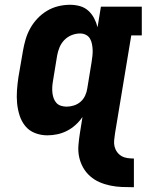

<svg xmlns="http://www.w3.org/2000/svg" viewBox="-20 -558 640 803"><path d="M540 225H539Q514 225 489.5 224Q465 223 441 218Q417 213 395.5 203.5Q374 194 356.5 178.5Q339 163 327.5 142.5Q316 122 311 98.5Q306 75 308 50Q310 25 314 0L325 -69Q313 -51 296.5 -36Q280 -21 260.5 -11Q241 -1 220 3.5Q199 8 178 8Q151 8 126.5 -1.5Q102 -11 86 -30.5Q70 -50 62 -75Q54 -100 51.5 -126.5Q49 -153 51 -180.5Q53 -208 57 -235L76 -345Q80 -369 87 -393Q94 -417 106.5 -439.5Q119 -462 137 -481Q155 -500 177 -513Q199 -526 223.5 -532Q248 -538 273 -538Q294 -538 314 -532.5Q334 -527 349 -513.5Q364 -500 373.5 -482Q383 -464 388 -444L402 -530H573V-410H529L461 0Q459 14 457.5 28Q456 42 459 54.5Q462 67 469.5 77.5Q477 88 488 94.5Q499 101 512.5 103Q526 105 540 105ZM259 -112Q274 -112 289.5 -117Q305 -122 317 -132.5Q329 -143 336 -158Q343 -173 345 -188L363 -298Q365 -311 366.5 -324Q368 -337 367.5 -349.5Q367 -362 364.5 -374.5Q362 -387 356 -397Q350 -407 339 -412.5Q328 -418 315 -418Q297 -418 279.5 -411Q262 -404 249 -390.5Q236 -377 229 -360Q222 -343 219 -326L201 -216Q199 -204 198.5 -191.5Q198 -179 199.5 -167.5Q201 -156 205 -145.5Q209 -135 216.5 -127Q224 -119 235.5 -115.5Q247 -112 259 -112Z"/></svg>

Font: Iosevka Curly Slab HvExObl
Style: Regular
Weight: 900
Width: 7
Italic angle: -9°
Monospace: yes
Designer: Belleve Invis
Foundry: Belleve Invis
Version: Version 11.1.0; ttfautohint (v1.8.3)